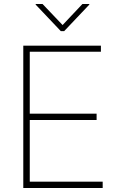

<svg xmlns="http://www.w3.org/2000/svg" viewBox="-20 -934 589 954"><path d="M95.7 -707H481.4V-676.8H127.9V-369.1H460V-337.9H127.9V-31.2H490.2V0H95.7ZM291 -809.6 389.6 -914.1H423.8V-911.1L298.8 -779.3H282.2L157.2 -911.1V-914.1H191.4Z"/></svg>

Font: Pretendard Std Thin
Style: Regular
Weight: 100
Designer: Base glyphs from Inter by Rasmus Andersson; Hangeul glyphs from Noto Sans CJK(Source Han Sans) by Jang Soo-young and Kan
Foundry: Kil Hyung-jin
Version: Version 1.309